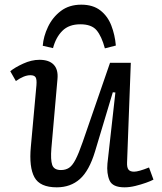

<svg xmlns="http://www.w3.org/2000/svg" viewBox="-20 -788 692 822"><path d="M24 -483Q43 -499 79 -515.5Q115 -532 149 -532Q190 -532 210 -511Q230 -490 226 -449L200 -153Q196 -104 203.5 -82Q211 -60 241 -60Q261 -60 275.5 -69.5Q290 -79 303.5 -105Q317 -131 334 -180L451 -519H540L524 -93Q523 -71 530 -62Q537 -53 554 -53Q573 -53 618 -71L637 -19Q626 -13 605 -5.5Q584 2 559.5 8Q535 14 513 14Q462 14 449 -15.5Q436 -45 440 -88L474 -392L463 -393L387 -140Q362 -57 322 -21.5Q282 14 223 14Q151 14 127.5 -29Q104 -72 112 -159L136 -423Q138 -448 132.5 -457Q127 -466 110 -466Q83 -466 48 -441ZM328 -768Q378 -768 409.5 -743.5Q441 -719 456.5 -679Q472 -639 476 -593L429 -581Q415 -633 393.5 -658.5Q372 -684 324 -684Q275 -684 247 -656Q219 -628 207 -582L163 -592Q166 -632 185.5 -673Q205 -714 240.5 -741Q276 -768 328 -768Z"/></svg>

Font: Literata 7pt
Style: Italic
Weight: 400
Italic angle: -2°
Designer: Latin by Veronika Burian and Jose Scaglione. Greek by Irene Vlachou. Cyrillic by Vera Evstafieva
Foundry: TypeTogether
Version: Version 3.002